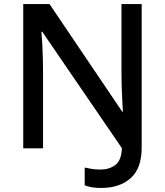

<svg xmlns="http://www.w3.org/2000/svg" viewBox="-20 -734 816 950"><path d="M481 196Q454 196 434 192.5Q414 189 399 183V95Q416 99 435.5 102Q455 105 477 105Q520 105 550.5 82.5Q581 60 583 -1L189 -577H185Q187 -555 189 -519.5Q191 -484 192 -445Q193 -406 193 -372V0H95V-714H225L585 -181H588Q587 -204 585 -238Q583 -272 582 -309.5Q581 -347 581 -380V-714H681V-4Q681 99 626.5 147.5Q572 196 481 196Z"/></svg>

Font: Noto Sans Arabic Med
Style: Regular
Weight: 500
Designer: Monotype Design Team, Nadine Chahine, Nizar Qandah and Khaled Hosny
Foundry: Monotype Imaging Inc.
Version: Version 2.012; ttfautohint (v1.8.4.7-5d5b)